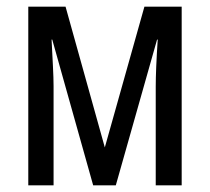

<svg xmlns="http://www.w3.org/2000/svg" viewBox="-20 -557 631 577"><path d="M65 0V-537H177L295 -114L414 -537H526V0H448V-296Q448 -347 454 -438H452L328 0H260L137 -438H135Q137 -398 139 -360Q141 -322 141 -298V0Z"/></svg>

Font: Noto Sans ExtraCondensed
Style: Regular
Weight: 400
Width: 2
Designer: Monotype Design Team
Foundry: Monotype Imaging Inc.
Version: Version 2.013; ttfautohint (v1.8.4.7-5d5b)